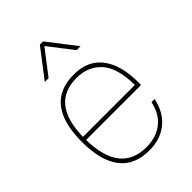

<svg xmlns="http://www.w3.org/2000/svg" viewBox="-223 -850 963 963"><g transform="rotate(-45 259.0 -368.0)"><path d="M256 -524Q356 -524 407 -456.5Q458 -389 458 -267Q458 -259 457 -248H68Q72 -8 257 -8Q326 -8 372.5 -44Q419 -80 434 -150H456Q440 -72 387.5 -29Q335 14 255 14Q151 14 98.5 -54.5Q46 -123 46 -255Q46 -524 256 -524ZM68 -270H436Q435 -392 385.5 -447Q336 -502 254 -502Q72 -502 68 -270ZM127 -600 242 -750H265L381 -600H353L253 -729L154 -600Z"/></g></svg>

Font: Nacelle Thin
Style: Regular
Weight: 100
Designer: Sora Sagano
Foundry: Sora Sagano
Version: Version 1.000;FEAKit 1.0